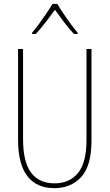

<svg xmlns="http://www.w3.org/2000/svg" viewBox="-20 -969 570 999"><path d="M263 10Q170 10 122 -53Q74 -116 74 -241V-714H100V-245Q100 -127 141.5 -71Q183 -15 264 -15Q341 -15 385.5 -68.5Q430 -122 430 -241V-714H456V-237Q456 -106 402.5 -48Q349 10 263 10ZM147 -799Q163 -817 183 -844.5Q203 -872 222 -900Q241 -928 253 -949H278Q291 -927 310 -898.5Q329 -870 349.5 -842.5Q370 -815 384 -799V-792H365Q339 -819 313 -854Q287 -889 266 -918Q246 -890 218.5 -854.5Q191 -819 166 -792H147Z"/></svg>

Font: Noto Sans Mono Condensed Thin
Style: Regular
Weight: 100
Width: 3
Designer: Monotype Design Team
Foundry: Monotype Imaging Inc.
Version: Version 2.014; ttfautohint (v1.8.4.7-5d5b)